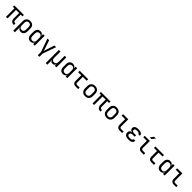

<svg xmlns="http://www.w3.org/2000/svg" viewBox="1036 -4066 7527 7527"><g transform="rotate(45 4800.0 -302.5)"><path d="M536 5Q460 5 414.5 -43Q369 -91 369 -170V-470H196V0H109V-470H25V-550H554V-470H455V-164Q455 -123 475.5 -101Q496 -79 531 -79H555V5Z M694 180V-356Q694 -419 719.5 -465Q745 -511 792 -535.5Q839 -560 903 -560Q968 -560 1014 -535.5Q1060 -511 1085 -465.5Q1110 -420 1110 -356V-195Q1110 -132 1088.5 -86Q1067 -40 1027.5 -15Q988 10 932 10Q865 10 824.5 -27Q784 -64 784 -126L802 -105H782L784 20V180ZM902 -68Q959 -68 989.5 -102Q1020 -136 1020 -200V-350Q1020 -414 989.5 -448Q959 -482 902 -482Q845 -482 814.5 -448Q784 -414 784 -350V-200Q784 -138 815.5 -103Q847 -68 902 -68Z M1468 10Q1386 10 1335.5 -45Q1285 -100 1285 -194V-355Q1285 -450 1335 -505Q1385 -560 1468 -560Q1536 -560 1577 -523Q1618 -486 1618 -424L1600 -445H1620L1618 -550H1708V0H1618V-105H1600L1618 -126Q1618 -63 1577 -26.5Q1536 10 1468 10ZM1498 -68Q1554 -68 1586 -103Q1618 -138 1618 -200V-350Q1618 -412 1586 -447Q1554 -482 1498 -482Q1441 -482 1408 -448Q1375 -414 1375 -350V-200Q1375 -136 1408 -102Q1441 -68 1498 -68Z M2055 180V0L1860 -550H1955L2079 -185Q2091 -151 2096 -124.5Q2101 -98 2104 -81Q2107 -98 2111.5 -124.5Q2116 -151 2127 -185L2248 -550H2340L2145 0V180Z M2493 180V-550H2583V-200Q2583 -138 2613 -103Q2643 -68 2698 -68Q2754 -68 2785.5 -103Q2817 -138 2817 -200V-550H2907V0H2819V-105H2799L2817 -126Q2817 -64 2791 -27Q2765 10 2697 10Q2630 10 2606.5 -27Q2583 -64 2583 -126L2601 -105H2581L2583 20V180Z M3268 10Q3186 10 3135.5 -45Q3085 -100 3085 -194V-355Q3085 -450 3135 -505Q3185 -560 3268 -560Q3336 -560 3377 -523Q3418 -486 3418 -424L3400 -445H3420L3418 -550H3508V0H3418V-105H3400L3418 -126Q3418 -63 3377 -26.5Q3336 10 3268 10ZM3298 -68Q3354 -68 3386 -103Q3418 -138 3418 -200V-350Q3418 -412 3386 -447Q3354 -482 3298 -482Q3241 -482 3208 -448Q3175 -414 3175 -350V-200Q3175 -136 3208 -102Q3241 -68 3298 -68Z M3965 0Q3897 0 3856 -39.5Q3815 -79 3815 -145V-468H3647V-550H4120V-468H3905V-145Q3905 -117 3921.5 -99.5Q3938 -82 3965 -82H4115V0Z M4500 8Q4434 8 4385.5 -18Q4337 -44 4310.5 -93.5Q4284 -143 4284 -212V-338Q4284 -408 4310.5 -457Q4337 -506 4385.5 -532Q4434 -558 4500 -558Q4567 -558 4615 -532Q4663 -506 4689.5 -457Q4716 -408 4716 -338V-212Q4716 -143 4689.5 -93.5Q4663 -44 4614.5 -18Q4566 8 4500 8ZM4500 -72Q4559 -72 4592.5 -105Q4626 -138 4626 -202V-348Q4626 -412 4592.5 -445Q4559 -478 4500 -478Q4442 -478 4408 -445Q4374 -412 4374 -348V-202Q4374 -138 4408 -105Q4442 -72 4500 -72Z M5336 5Q5260 5 5214.5 -43Q5169 -91 5169 -170V-470H4996V0H4909V-470H4825V-550H5354V-470H5255V-164Q5255 -123 5275.5 -101Q5296 -79 5331 -79H5355V5Z M5700 8Q5634 8 5585.5 -18Q5537 -44 5510.5 -93.5Q5484 -143 5484 -212V-338Q5484 -408 5510.5 -457Q5537 -506 5585.5 -532Q5634 -558 5700 -558Q5767 -558 5815 -532Q5863 -506 5889.5 -457Q5916 -408 5916 -338V-212Q5916 -143 5889.5 -93.5Q5863 -44 5814.5 -18Q5766 8 5700 8ZM5700 -72Q5759 -72 5792.5 -105Q5826 -138 5826 -202V-348Q5826 -412 5792.5 -445Q5759 -478 5700 -478Q5642 -478 5608 -445Q5574 -412 5574 -348V-202Q5574 -138 5608 -105Q5642 -72 5700 -72Z M6410 0Q6362 0 6326 -19Q6290 -38 6270 -73Q6250 -108 6250 -155V-468H6055V-550H6340V-155Q6340 -121 6359 -101.5Q6378 -82 6410 -82H6550V0Z M6934 7H6881Q6818 7 6771.5 -13Q6725 -33 6700 -70Q6675 -107 6675 -157Q6675 -217 6708 -255Q6741 -293 6801 -297V-301Q6751 -305 6719.5 -336.5Q6688 -368 6688 -414Q6688 -460 6712 -492Q6736 -524 6779.5 -540.5Q6823 -557 6883 -557H6930Q7016 -557 7067 -518.5Q7118 -480 7119 -415H7029Q7028 -444 7001 -461Q6974 -478 6930 -478H6883Q6837 -478 6809.5 -457.5Q6782 -437 6782 -402Q6782 -366 6809.5 -345Q6837 -324 6884 -324H7001V-246H6881Q6829 -246 6799 -222.5Q6769 -199 6769 -158Q6769 -119 6799 -96.5Q6829 -74 6881 -74H6934Q6983 -74 7011.5 -95Q7040 -116 7040 -151H7130Q7130 -78 7077 -35.5Q7024 7 6934 7Z M7610 0Q7562 0 7526 -19Q7490 -38 7470 -73Q7450 -108 7450 -155V-468H7255V-550H7540V-155Q7540 -121 7559 -101.5Q7578 -82 7610 -82H7750V0ZM7435 -645 7541 -785H7641L7530 -645Z M8165 0Q8097 0 8056 -39.5Q8015 -79 8015 -145V-468H7847V-550H8320V-468H8105V-145Q8105 -117 8121.5 -99.5Q8138 -82 8165 -82H8315V0Z M8668 10Q8586 10 8535.5 -45Q8485 -100 8485 -194V-355Q8485 -450 8535 -505Q8585 -560 8668 -560Q8736 -560 8777 -523Q8818 -486 8818 -424L8800 -445H8820L8818 -550H8908V0H8818V-105H8800L8818 -126Q8818 -63 8777 -26.5Q8736 10 8668 10ZM8698 -68Q8754 -68 8786 -103Q8818 -138 8818 -200V-350Q8818 -412 8786 -447Q8754 -482 8698 -482Q8641 -482 8608 -448Q8575 -414 8575 -350V-200Q8575 -136 8608 -102Q8641 -68 8698 -68Z M9410 0Q9362 0 9326 -19Q9290 -38 9270 -73Q9250 -108 9250 -155V-468H9055V-550H9340V-155Q9340 -121 9359 -101.5Q9378 -82 9410 -82H9550V0Z"/></g></svg>

Font: JetBrains Mono
Style: Regular
Weight: 400
Monospace: yes
Designer: Philipp Nurullin, Konstantin Bulenkov
Foundry: JetBrains
Version: Version 2.305